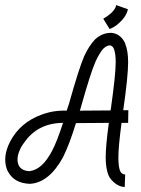

<svg xmlns="http://www.w3.org/2000/svg" viewBox="-20 -662 563 769"><path d="M232.4 -169.9Q129.9 -168.9 76.2 -89.8Q69.3 -81.1 64.5 -72.3Q43 -31.2 53.7 -2.9Q62.5 20.5 94.7 23.4Q97.7 23.4 98.6 23.4Q148.4 17.6 187.5 -55.7Q208 -93.8 232.4 -169.9ZM435.5 -467.8Q423.8 -492.2 395.5 -468.8Q380.9 -454.1 363.3 -417Q342.8 -371.1 303.7 -231.4Q303.7 -229.5 301.8 -224.6Q299.8 -220.7 299.8 -218.8L422.9 -219.7Q422.9 -220.7 422.9 -222.7Q423.8 -223.6 423.8 -224.6Q443.4 -363.3 443.4 -412.1Q443.4 -450.2 435.5 -467.8ZM420.9 -530.3H427.7Q461.9 -526.4 479.5 -492.2Q480.5 -489.3 481.4 -487.3Q493.2 -458 493.2 -413.1Q493.2 -356.4 473.6 -220.7H494.1L493.2 -169.9H466.8Q454.1 -74.2 454.1 -31.2Q454.1 4.9 460.9 22.5Q466.8 36.1 481.4 37.1L479.5 86.9Q450.2 85.9 424.8 56.6Q418 47.9 415 41Q403.3 12.7 403.3 -31.2Q403.3 -78.1 416 -169.9L284.2 -168.9Q257.8 -83 232.4 -32.2Q176.8 69.3 100.6 74.2H99.6H97.7Q37.1 71.3 12.7 26.4Q8.8 19.5 6.8 13.7Q-9.8 -36.1 20.5 -94.7Q60.5 -171.9 147.5 -203.1Q194.3 -220.7 247.1 -218.8L255.9 -245.1Q296.9 -390.6 317.4 -437.5Q336.9 -479.5 360.4 -503.9Q387.7 -529.3 420.9 -530.3ZM445.3 -641.6 492.2 -625Q486.3 -592.8 447.3 -561.5Q431.6 -549.8 418.9 -545.9L393.6 -586.9Q429.7 -607.4 442.4 -631.8Q444.3 -637.7 445.3 -641.6Z"/></svg>

Font: Bratas-flat
Style: flat
Weight: 400
Designer: MUHAMMAD YONI
Version: Version 001.000